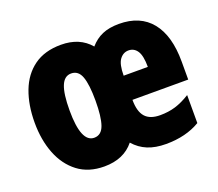

<svg xmlns="http://www.w3.org/2000/svg" viewBox="-101 -702 966 851"><g transform="rotate(-20 382.5 -276.5)"><path d="M532 -562Q632 -562 684.5 -497Q737 -432 737 -310V-225H474Q474 -170 496.5 -144.5Q519 -119 567 -119Q606 -119 639 -129Q672 -139 709 -162V-30Q642 10 548 10Q498 10 461.5 -5Q425 -20 398 -51Q349 10 257 10Q183 10 133 -28Q83 -66 57.5 -131Q32 -196 32 -278Q32 -361 56.5 -425.5Q81 -490 131.5 -526.5Q182 -563 259 -563Q347 -563 396 -505Q421 -534 453.5 -548Q486 -562 532 -562ZM532 -437Q507 -437 490.5 -415Q474 -393 474 -339H588Q588 -392 573 -414.5Q558 -437 532 -437ZM258 -428Q226 -428 211 -391Q196 -354 196 -276Q196 -125 258 -125Q292 -125 305.5 -163.5Q319 -202 319 -278Q319 -354 305.5 -391Q292 -428 258 -428Z"/></g></svg>

Font: Noto Sans Sinhala ExtraCondensed Black
Style: Regular
Weight: 900
Width: 2
Designer: Jelle Bosma - Monotype Design Team
Foundry: Monotype Imaging Inc.
Version: Version 2.006; ttfautohint (v1.8.4.7-5d5b)